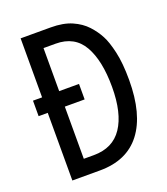

<svg xmlns="http://www.w3.org/2000/svg" viewBox="-119 -707 688 792"><g transform="rotate(-20 225.0 -311.0)"><path d="M63 1V-296H23V-364H63V-623H195Q250 -623 287.5 -606.5Q325 -590 349 -564Q373 -538 388 -509Q402 -483 413.5 -433Q425 -383 425 -309Q425 -158 364 -78.5Q303 1 184 1ZM138 -67H182Q266 -67 307.5 -129Q349 -191 349 -306Q349 -422 311.5 -487.5Q274 -553 191 -553H138V-364H225V-296H138Z"/></g></svg>

Font: Inconsolata SemiCondensed Medium
Style: Regular
Weight: 500
Width: 4
Monospace: yes
Designer: Raph Levien, Cyreal, Brenton Simpson
Foundry: Raph Levien, Cyreal, Google
Version: Version 3.001; ttfautohint (v1.8.2.53-6de2)